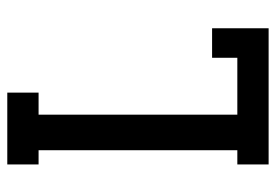

<svg xmlns="http://www.w3.org/2000/svg" viewBox="-138 -638 775 540"><g transform="rotate(-90 250.0 -367.5)"><path d="M58 0V-88H98V-647H58V-735H260V-647H198V-88H358V-159H441V0Z"/></g></svg>

Font: Iosevka Curly Slab Semibold
Style: Regular
Weight: 600
Monospace: yes
Designer: Belleve Invis
Foundry: Belleve Invis
Version: Version 22.1.2; ttfautohint (v1.8.4)